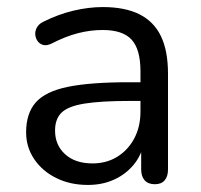

<svg xmlns="http://www.w3.org/2000/svg" viewBox="-20 -515 570 544"><path d="M229 9Q179 9 139.5 -10.5Q100 -30 77 -64Q54 -98 54 -140Q54 -194 81.5 -225Q109 -256 172.5 -269Q236 -282 346 -282H391V-229H347Q266 -229 219.5 -221.5Q173 -214 154.5 -196Q136 -178 136 -145Q136 -104 164.5 -78Q193 -52 242 -52Q282 -52 312.5 -71Q343 -90 360.5 -123Q378 -156 378 -199V-313Q378 -375 353 -402.5Q328 -430 271 -430Q236 -430 201 -421Q166 -412 127 -392Q113 -385 103 -387.5Q93 -390 87 -398Q81 -406 80 -416.5Q79 -427 84.5 -437Q90 -447 102 -453Q146 -475 189 -485Q232 -495 271 -495Q334 -495 375 -474.5Q416 -454 436 -412.5Q456 -371 456 -306V-35Q456 -15 446.5 -4Q437 7 419 7Q400 7 390 -4Q380 -15 380 -35V-113H389Q381 -75 358.5 -48Q336 -21 303 -6Q270 9 229 9Z"/></svg>

Font: Nunito ExtraLight
Style: Regular
Weight: 400
Version: Version 3.602